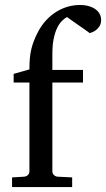

<svg xmlns="http://www.w3.org/2000/svg" viewBox="-20 -757 429 777"><path d="M389.2 -676.8Q389.2 -661.6 383.1 -651.6Q377 -641.6 368.9 -635.5Q360.8 -629.4 353.3 -626.5Q345.7 -623.5 342.8 -623Q341.8 -624 334.7 -629.2Q327.6 -634.3 317.6 -641.4Q307.6 -648.4 296.1 -656.2Q284.7 -664.1 274.9 -671.1Q265.1 -678.2 258.3 -682.9Q251.5 -687.5 251 -688Q240.2 -682.1 229.7 -671.4Q219.2 -660.6 210.7 -642.6Q202.1 -624.5 197 -598.9Q191.9 -573.2 191.9 -538.1V-474.1H315.9V-422.9H191.9V-64Q191.9 -54.7 198 -48.8Q204.1 -43 212.9 -42L272 -39.1V0H28.8V-39.1L78.1 -42Q86.9 -43 93 -48.8Q99.1 -54.7 99.1 -64V-422.9H35.2V-458L99.1 -476.1Q99.1 -501 100.8 -520.8Q102.5 -540.5 106.7 -557.9Q110.8 -575.2 117.2 -591.6Q123.5 -607.9 132.8 -626Q147.5 -654.3 166.7 -675Q186 -695.8 208.3 -709.5Q230.5 -723.1 254.6 -730Q278.8 -736.8 303.2 -736.8Q324.2 -736.8 340.3 -731.9Q356.4 -727.1 367.4 -718.8Q378.4 -710.4 383.8 -699.7Q389.2 -689 389.2 -676.8Z"/></svg>

Font: Charis SIL Viet
Style: Regular
Weight: 400
Foundry: SIL International
Version: Version 5.000